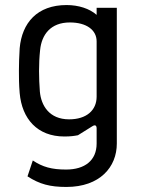

<svg xmlns="http://www.w3.org/2000/svg" viewBox="-20 -531 563 761"><path d="M243 210C376 210 443 131 443 38V-500H363V-472C335 -497 291 -511 244 -511C127 -511 67 -440 58 -340C56 -306 55 -279 55 -251C55 -224 55 -197 58 -162C67 -60 128 10 235 10C260 10 273 8 289 5L345 -30C357 -38 363 -34 363 -22V38C363 105 316 141 242 141C185 141 149 131 110 105L89 168C137 199 178 210 243 210ZM254 -58C175 -58 143 -113 138 -168C134 -222 133 -277 139 -333C145 -393 180 -442 257 -442C323 -442 363 -412 363 -367V-148C363 -94 323 -58 254 -58Z"/></svg>

Font: Finlandica
Style: Regular
Weight: 400
Designer: Niklas Ekholm, Juho Hiilivirta, Jaakko Suomalainen
Foundry: Helsinki Type Studio
Version: Version 2.000;Glyphs 3.2 (3202)